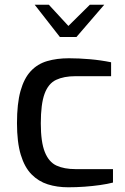

<svg xmlns="http://www.w3.org/2000/svg" viewBox="-20 -788 530 814"><path d="M269 6Q222 6 182.5 -6.5Q143 -19 113.5 -49Q84 -79 68 -132Q52 -185 52 -266Q52 -349 67 -402.5Q82 -456 110.5 -486.5Q139 -517 180 -529Q221 -541 272 -541Q314 -541 360.5 -537Q407 -533 451 -524V-465H300Q251 -465 218 -449.5Q185 -434 169 -390.5Q153 -347 153 -265Q153 -186 170 -143.5Q187 -101 219.5 -86Q252 -71 301 -71H459V-14Q436 -8 404.5 -3.5Q373 1 338.5 3.5Q304 6 269 6ZM234 -631 127 -768H187L270 -678L361 -768H422L304 -631Z"/></svg>

Font: Exo Thin Medium
Style: Regular
Weight: 500
Version: Version 2.000